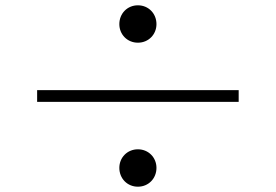

<svg xmlns="http://www.w3.org/2000/svg" viewBox="-20 -730 1040 724"><path d="M500 -569C540 -569 570 -600 570 -639C570 -679 540 -710 500 -710C460 -710 430 -679 430 -639C430 -600 460 -569 500 -569ZM880 -390H120V-346H880ZM500 -26C540 -26 570 -57 570 -97C570 -136 540 -167 500 -167C460 -167 430 -136 430 -97C430 -57 460 -26 500 -26Z"/></svg>

Font: Noto Serif SC Medium
Style: Regular
Weight: 500
Designer: Ryoko NISHIZUKA 西塚涼子 (kana & ideographs); Frank Grießhammer (Latin, Greek & Cyrillic); Wenlong ZHANG 张文龙 (bopomofo); San
Foundry: Adobe Systems Incorporated
Version: Version 1.001;PS 1.001;hotconv 16.6.54;makeotf.lib2.5.65590